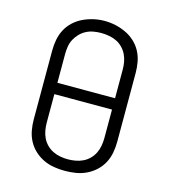

<svg xmlns="http://www.w3.org/2000/svg" viewBox="-112 -835 824 933"><g transform="rotate(15 300.0 -369.0)"><path d="M300 8Q272 8 244.5 3.5Q217 -1 192 -13Q167 -25 146.5 -44Q126 -63 113 -87.5Q100 -112 95 -139.5Q90 -167 90 -195V-540Q90 -568 95 -595.5Q100 -623 113 -647.5Q126 -672 146.5 -691Q167 -710 192.5 -722Q218 -734 245 -740Q272 -746 300 -746Q328 -746 355 -740Q382 -734 407.5 -722Q433 -710 453.5 -691Q474 -672 487 -647.5Q500 -623 505 -595.5Q510 -568 510 -540V-195Q510 -167 505 -139.5Q500 -112 487 -87.5Q474 -63 453.5 -44Q433 -25 408 -13Q383 -1 355.5 3.5Q328 8 300 8ZM155 -396H445V-540Q445 -560 441.5 -579Q438 -598 429.5 -615.5Q421 -633 406.5 -647.5Q392 -662 374.5 -670Q357 -678 337.5 -681.5Q318 -685 298 -685Q279 -685 259.5 -681.5Q240 -678 223 -669Q206 -660 192.5 -646Q179 -632 170 -615Q161 -598 158 -578.5Q155 -559 155 -540ZM300 -50Q319 -50 338.5 -53.5Q358 -57 375.5 -65.5Q393 -74 407 -88Q421 -102 429.5 -119.5Q438 -137 441.5 -156.5Q445 -176 445 -195V-339H155V-195Q155 -176 158.5 -156.5Q162 -137 170.5 -119.5Q179 -102 193 -88Q207 -74 224.5 -65.5Q242 -57 261.5 -53.5Q281 -50 300 -50Z"/></g></svg>

Font: Iosevka Curly Slab LtEx
Style: Regular
Weight: 300
Width: 7
Monospace: yes
Designer: Belleve Invis
Foundry: Belleve Invis
Version: Version 11.1.0; ttfautohint (v1.8.3)